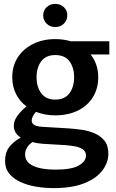

<svg xmlns="http://www.w3.org/2000/svg" viewBox="-20 -732 594 987"><path d="M264 -139Q210 -139 165 -157Q155 -146 149 -134.5Q143 -123 143 -112Q143 -83 198 -80L333 -72Q361 -70 396 -65.5Q431 -61 463 -48Q495 -35 516 -10Q537 15 537 58Q537 103 507 143.5Q477 184 414.5 209.5Q352 235 255 235Q210 235 165.5 227.5Q121 220 85 203.5Q49 187 27.5 160.5Q6 134 6 95Q6 52 27.5 24Q49 -4 85 -24V-26Q51 -48 51 -85Q51 -112 70 -137.5Q89 -163 116 -185Q82 -210 62.5 -248.5Q43 -287 43 -335Q43 -394 72 -438Q101 -482 151 -506.5Q201 -531 264 -531Q306 -531 343 -520H542V-452H446Q465 -428 475 -398.5Q485 -369 485 -335Q485 -276 457 -231.5Q429 -187 379 -163Q329 -139 264 -139ZM264 -220Q313 -220 337 -252.5Q361 -285 361 -335Q361 -385 337 -417Q313 -449 264 -449Q216 -449 192 -417Q168 -385 168 -335Q168 -285 192 -252.5Q216 -220 264 -220ZM265 140Q349 140 385.5 118.5Q422 97 422 68Q422 46 405 35Q388 24 363.5 20Q339 16 316 14L197 7Q163 4 148 -2Q131 8 120 25Q109 42 109 62Q109 91 130 108Q151 125 186.5 132.5Q222 140 265 140ZM264 -593Q237 -593 219.5 -610.5Q202 -628 202 -653Q202 -678 219.5 -695Q237 -712 264 -712Q291 -712 308.5 -695Q326 -678 326 -653Q326 -628 308.5 -610.5Q291 -593 264 -593Z"/></svg>

Font: Murecho Medium
Style: Regular
Weight: 500
Designer: Neil Summerour
Foundry: Positype
Version: Version 1.010; ttfautohint (v1.8.3)